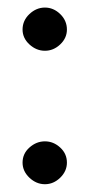

<svg xmlns="http://www.w3.org/2000/svg" viewBox="-20 -468 234 503"><path d="M155.3 -42Q155.3 -19.5 137.7 -2.4Q120.1 14.6 97.7 14.6Q75.2 14.6 57.1 -2.4Q39.1 -19.5 39.1 -42Q39.1 -65.4 57.1 -81.5Q75.2 -97.7 97.7 -97.7Q120.1 -97.7 137.7 -81.5Q155.3 -65.4 155.3 -42ZM155.3 -390.6Q155.3 -368.2 137.7 -351.6Q120.1 -335 97.7 -335Q75.2 -335 57.1 -351.6Q39.1 -368.2 39.1 -390.6Q39.1 -414.1 57.1 -431.2Q75.2 -448.2 97.7 -448.2Q120.1 -448.2 137.7 -431.2Q155.3 -414.1 155.3 -390.6Z"/></svg>

Font: Padauk GrcRegTest
Style: Regular
Weight: 500
Designer: Debbi Hosken
Foundry: SIL
Version: Version 2.0